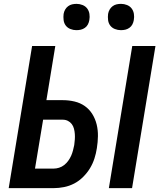

<svg xmlns="http://www.w3.org/2000/svg" viewBox="-20 -973 840 993"><path d="M543 0 664 -735H784L663 0ZM25 0 146 -735H266L220 -455H305Q336 -455 365.5 -448Q395 -441 418.5 -424.5Q442 -408 457.5 -383Q473 -358 480 -329Q487 -300 486.5 -269Q486 -238 481 -207Q477 -180 468.5 -153.5Q460 -127 445.5 -103Q431 -79 410 -58Q389 -37 364 -24Q339 -11 311.5 -5.5Q284 0 258 0ZM161 -101H257Q271 -101 285.5 -105.5Q300 -110 312 -119.5Q324 -129 333 -141.5Q342 -154 348 -167.5Q354 -181 357.5 -195Q361 -209 364 -223Q366 -238 367 -252Q368 -266 367 -280Q366 -294 362.5 -307.5Q359 -321 351 -331.5Q343 -342 331 -348Q319 -354 304 -354H203ZM605 -817Q589 -817 574 -823Q559 -829 550 -841Q541 -853 539 -869Q537 -885 539 -901Q541 -913 547 -923.5Q553 -934 562.5 -941Q572 -948 583 -950.5Q594 -953 606 -953Q622 -953 637 -947Q652 -941 661 -929Q670 -917 672.5 -901Q675 -885 672 -869Q670 -857 664.5 -846.5Q659 -836 649 -829Q639 -822 628 -819.5Q617 -817 605 -817ZM375 -817Q359 -817 344 -823Q329 -829 320 -841Q311 -853 309 -869Q307 -885 309 -901Q311 -913 317 -923.5Q323 -934 332.5 -941Q342 -948 353 -950.5Q364 -953 376 -953Q392 -953 407 -947Q422 -941 431 -929Q440 -917 442.5 -901Q445 -885 442 -869Q440 -857 434.5 -846.5Q429 -836 419 -829Q409 -822 398 -819.5Q387 -817 375 -817Z"/></svg>

Font: Iosevka Aile Oblique
Style: Bold
Weight: 700
Italic angle: -9°
Designer: Belleve Invis
Foundry: Belleve Invis
Version: Version 31.1.0; ttfautohint (v1.8.4)